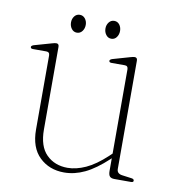

<svg xmlns="http://www.w3.org/2000/svg" viewBox="-67 -600 594 667"><g transform="rotate(10 229.5 -266.5)"><path d="M81 -122V-383Q81 -395.5 69 -395.5H22Q13.5 -395.5 13.5 -401.5Q13.5 -406 22 -409L83.5 -426.5Q93.5 -429.5 98.5 -429.5Q108 -429.5 108 -418.5V-127Q108 -67.5 137 -38.8Q166 -10 211.5 -10Q241.5 -10 275.2 -25.2Q309 -40.5 347.5 -76.5L357.5 -86V-383Q357.5 -395.5 346 -395.5H299Q290.5 -395.5 290.5 -401.5Q290.5 -406 299 -409L360 -426.5Q370 -429.5 375 -429.5Q384.5 -429.5 384.5 -418.5V-36.5Q384.5 -20 403.5 -17.5L437 -13Q446 -12 446 -5.5Q446 0 437.5 0H379Q367.5 0 362.5 -5.5Q357.5 -11 357.5 -25V-69.5L354.5 -66.5Q311.5 -26.5 275.2 -9.2Q239 8 202.5 8Q150 8 115.5 -25.2Q81 -58.5 81 -122ZM162 -478Q150.5 -478 143.2 -487.5Q136 -497 136 -510Q136 -522.5 143.2 -531.8Q150.5 -541 162 -541Q173.5 -541 180.8 -531.8Q188 -522.5 188 -510Q188 -497 180.8 -487.5Q173.5 -478 162 -478ZM283.5 -478Q272 -478 264.8 -487.5Q257.5 -497 257.5 -510Q257.5 -522.5 264.8 -531.8Q272 -541 283.5 -541Q295 -541 302 -531.8Q309 -522.5 309 -510Q309 -497 302 -487.5Q295 -478 283.5 -478Z"/></g></svg>

Font: Fraunces 144pt S050 Thin
Style: Regular
Weight: 100
Version: Version 1.000; ttfautohint (v1.8.3)